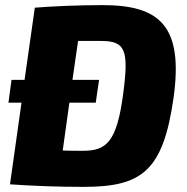

<svg xmlns="http://www.w3.org/2000/svg" viewBox="-20 -720 730 750"><path d="M381 -700C291 -700 190 -696 116 -690L76 -408H25L13 -319H64L19 0C106 6 202 10 306 10C535 10 617 -52 658 -338C697 -619 604 -700 381 -700ZM461 -352C436 -164 395 -131 304 -131C279 -131 251 -131 225 -132L251 -319H354L367 -408H263L285 -560H375C470 -560 484 -525 461 -352Z"/></svg>

Font: Exo 2 Extra Bold
Style: Italic
Weight: 800
Italic angle: -8°
Designer: Natanael Gama
Version: Version 1.001;PS 001.001;hotconv 1.0.88;makeotf.lib2.5.64775